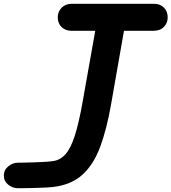

<svg xmlns="http://www.w3.org/2000/svg" viewBox="-54 -999 910 1019"><path d="M-33.5 -67.5Q-33.5 -97 -10 -116.2Q13.5 -135.5 41 -135.5Q52.5 -135.5 77 -136Q101.5 -136.5 130.5 -137.5Q159.5 -138.5 185 -140Q210.5 -141.5 224 -143.5Q264 -148 292.5 -179.2Q321 -210.5 343 -278.8Q365 -347 385 -461.5L451.5 -835.5H326Q293 -835.5 272.8 -855.5Q252.5 -875.5 252.5 -907Q252.5 -937 273 -958Q293.5 -979 327.5 -979H762.5Q796 -979 816 -958.5Q836 -938 836 -907Q836 -877.5 816.2 -856.5Q796.5 -835.5 760 -835.5H604L535 -442.5Q512.5 -314 478 -220.5Q443.5 -127 384.2 -72.5Q325 -18 227 -6.5Q216.5 -5 193 -3.8Q169.5 -2.5 140.5 -1.8Q111.5 -1 84.5 -0.5Q57.5 0 41 0Q13.5 0 -10 -18.5Q-33.5 -37 -33.5 -67.5Z"/></svg>

Font: Edu QLD Hand
Style: Regular
Weight: 400
Designer: Tina and Corey Anderson, Eben Sorkin
Foundry: Sorkin Type Co.
Version: Version 2.000